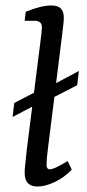

<svg xmlns="http://www.w3.org/2000/svg" viewBox="-20 -674 319 701"><path d="M32 -298 138 -353H152L268 -415L262 -363L147 -304L133 -303L26 -247ZM117 7Q70 7 70 -43Q70 -56 72.5 -77.5Q75 -99 78 -129L127 -517Q129 -533 131 -550Q133 -567 133 -575Q133 -587 126 -592.5Q119 -598 109 -598H70L74 -631Q130 -654 167 -654Q191 -654 202 -643Q213 -632 213 -609Q213 -600 211.5 -586.5Q210 -573 208 -557L155 -131Q153 -116 151.5 -99.5Q150 -83 150 -71Q150 -56 162 -56Q171 -56 186.5 -63.5Q202 -71 227 -86L242 -55Q215 -26 180 -9.5Q145 7 117 7Z"/></svg>

Font: Yrsa
Style: Italic
Weight: 400
Italic angle: -7.10001°
Designer: Anna Giedrys (Yrsa+Rasa design), David Brezina (Yrsa art-direction, Rasa art-direction, design)
Foundry: Rosetta Type Foundry
Version: Version 2.004